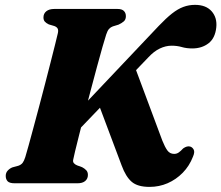

<svg xmlns="http://www.w3.org/2000/svg" viewBox="-20 -736 889 771"><path d="M274 -95Q272 -86.5 276.5 -81Q281 -75.5 289.5 -72L310 -64.5Q319.5 -59.5 326.2 -52.5Q333 -45.5 333 -33.5Q333 -18.5 322.2 -9.2Q311.5 0 291 0H39.5Q18 0 10.5 -8.2Q3 -16.5 3 -29.5Q3 -42.5 11.2 -51.2Q19.5 -60 30 -64L54 -70.5Q65 -74.5 70.8 -82Q76.5 -89.5 81.5 -105Q86.5 -121 95 -152.2Q103.5 -183.5 114.5 -224Q125.5 -264.5 137.5 -309.8Q149.5 -355 161.2 -400.2Q173 -445.5 183.2 -485.8Q193.5 -526 201.2 -557Q209 -588 212.5 -603.5Q215 -615.5 211.2 -621.8Q207.5 -628 198 -631.5L176 -638Q165.5 -643 160 -649.2Q154.5 -655.5 154.5 -666Q154.5 -681.5 166 -690.8Q177.5 -700 197.5 -700H452.5Q469.5 -700 477.5 -692Q485.5 -684 485.5 -671Q485.5 -657.5 477.2 -650.2Q469 -643 456 -637L433 -630Q424.5 -627 418 -620Q411.5 -613 406.5 -597.5Q401 -581 391.5 -547.5Q382 -514 370 -469.8Q358 -425.5 345.2 -377Q332.5 -328.5 320.2 -281.8Q308 -235 298 -195Q288 -155 281.5 -128.5Q275 -102 274 -95ZM369 -336.5 519 -474 632 -171Q642 -146 652 -132Q662 -118 679.5 -118Q689.5 -118 697.8 -123.8Q706 -129.5 715.5 -140Q731 -151 743.5 -147.5Q752.5 -145 757.8 -135.2Q763 -125.5 755 -107Q740.5 -69.5 713.8 -42.2Q687 -15 653 -0.2Q619 14.5 580.5 14.5Q532.5 14.5 508.8 -6Q485 -26.5 468.5 -71.5ZM274.5 -192 253.5 -247.5 617.5 -632Q647 -663 670.5 -681.5Q694 -700 716.2 -708.2Q738.5 -716.5 763 -716.5Q807 -716.5 829.8 -690.8Q852.5 -665 848.5 -626Q844 -582.5 817.2 -562Q790.5 -541.5 752 -541.5Q729 -541.5 710.2 -547Q691.5 -552.5 669 -552.5Q645.5 -552.5 621.8 -541.2Q598 -530 575 -505Z"/></svg>

Font: Fraunces ExtraBold
Style: Italic
Weight: 800
Italic angle: -16°
Version: Version 1.000;[b76b70a41]